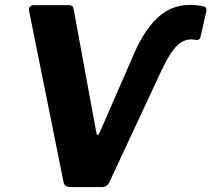

<svg xmlns="http://www.w3.org/2000/svg" viewBox="-20 -763 862 783"><path d="M806.8 -737.9Q824.2 -734.7 821.8 -718.7L798.4 -615.1Q794.3 -597 779.3 -600.1Q737.6 -609.4 705.1 -579.7Q672.7 -550 637.5 -473.4L426.5 -21Q417.9 0 393.1 0H268.5Q242.2 0 239.1 -20.7L98.6 -718.5Q96.2 -727.7 101.6 -734.9Q107 -742 117.6 -742H261.4Q278.1 -742 280.6 -724.7L373.3 -219.3Q375.3 -211.5 378.6 -212Q381.8 -212.5 385.4 -220.3L518.2 -524.6Q568.6 -649.5 637.5 -703.4Q706.5 -757.3 806.8 -737.9Z"/></svg>

Font: Libre Franklin Thin
Style: Italic
Weight: 100
Italic angle: -8°
Designer: Pablo Impallari, Rodrigo Fuenzalida, Nhung Nguyen
Foundry: Impallari Type
Version: Version 3.000